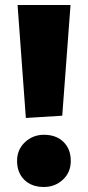

<svg xmlns="http://www.w3.org/2000/svg" viewBox="-20 -730 350 765"><path d="M228 -269 83 -260 50 -710H261ZM155 -193Q204 -193 233 -164.5Q262 -136 262 -89Q262 -43 230.5 -14Q199 15 155 15Q106 15 77 -13.5Q48 -42 48 -89Q48 -134 79.5 -163.5Q111 -193 155 -193Z"/></svg>

Font: Bitter Pro Black
Style: Regular
Weight: 900
Designer: Sol Matas, and Bitter project Authors
Foundry: Sol Matas
Version: Version 1.010